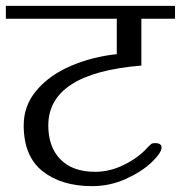

<svg xmlns="http://www.w3.org/2000/svg" viewBox="-33 -670 618 656"><path d="M48 -242Q48 -310 92.5 -362Q137 -414 209.5 -445Q282 -476 366 -485V-606H-13V-650H565V-606H450V-446Q132 -420 132 -241Q132 -168 173.5 -125.5Q215 -83 292 -83Q343 -83 392 -107.5Q441 -132 472 -167Q481 -176 484.5 -178.5Q488 -181 497 -181Q519 -181 519 -166Q519 -148 485 -115.5Q451 -83 396.5 -58.5Q342 -34 282 -34Q177 -34 112.5 -85Q48 -136 48 -242Z"/></svg>

Font: Kurale
Style: Regular
Weight: 400
Designer: Eduardo Rodriguez Tunni
Foundry: Eduardo Rodriguez Tunni
Version: Version 2.000